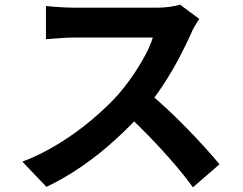

<svg xmlns="http://www.w3.org/2000/svg" viewBox="-20 -759 1040 823"><path d="M834 -678Q828 -669 816.5 -650Q805 -631 799 -615Q778 -568 747.5 -510Q717 -452 678.5 -393.5Q640 -335 597 -284Q541 -221 473.5 -159.5Q406 -98 331.5 -46.5Q257 5 179 42L76 -66Q157 -97 233 -144Q309 -191 374 -246Q439 -301 486 -353Q519 -391 548.5 -434Q578 -477 601 -519.5Q624 -562 635 -598Q625 -598 599 -598Q573 -598 538.5 -598Q504 -598 466 -598Q428 -598 393.5 -598Q359 -598 333 -598Q307 -598 296 -598Q275 -598 252 -596.5Q229 -595 208.5 -593.5Q188 -592 177 -591V-733Q192 -732 214 -730Q236 -728 258.5 -727Q281 -726 296 -726Q309 -726 337 -726Q365 -726 401 -726Q437 -726 475.5 -726Q514 -726 549.5 -726Q585 -726 611 -726Q637 -726 649 -726Q682 -726 709.5 -730Q737 -734 752 -739ZM610 -367Q649 -336 693 -295Q737 -254 780 -210Q823 -166 859.5 -125.5Q896 -85 921 -55L807 44Q770 -7 722.5 -62Q675 -117 622.5 -171.5Q570 -226 516 -275Z"/></svg>

Font: Farlight84_Sys_V01
Style: Bold
Weight: 700
Designer: Monotype Design Team, Nadine Chahine and Nizar Qandah
Foundry: Monotype Imaging Inc.
Version: Version 2.004;October 31, 2024;FontCreator 14.0.0.2814 64-bi